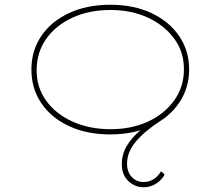

<svg xmlns="http://www.w3.org/2000/svg" viewBox="-20 -555 927 807"><path d="M583 232Q547 232 519.5 206Q492 180 492 135Q492 94 512.5 59Q533 24 569 -6.5Q605 -37 651 -64L656 -48Q588 -4 551 40Q514 84 514 133Q514 168 534 189Q554 210 583 210Q608 210 626.5 197.5Q645 185 657 165L672 178Q664 194 650.5 206Q637 218 620 225Q603 232 583 232ZM444 10Q345 10 270 -25Q195 -60 153.5 -121.5Q112 -183 112 -263Q112 -342 153.5 -403.5Q195 -465 270 -500Q345 -535 444 -535Q542 -535 616.5 -500Q691 -465 733 -403.5Q775 -342 775 -263Q775 -185 733 -123Q691 -61 616.5 -25.5Q542 10 444 10ZM444 -12Q532 -12 601 -43.5Q670 -75 711.5 -132Q753 -189 753 -263Q754 -335 713 -391.5Q672 -448 602.5 -480.5Q533 -513 444 -513Q354 -513 284 -480.5Q214 -448 174.5 -392Q135 -336 134 -263Q133 -189 173.5 -132.5Q214 -76 285 -44Q356 -12 444 -12Z"/></svg>

Font: Lexend Tera Thin
Style: Regular
Weight: 250
Version: Version 1.007